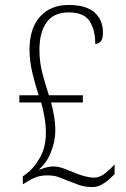

<svg xmlns="http://www.w3.org/2000/svg" viewBox="-20 -744 507 774"><path d="M353 10Q321 10 298 1.5Q275 -7 252 -16Q233 -24 215 -30.5Q197 -37 171 -37Q144 -37 124.5 -29.5Q105 -22 85 -9L72 -1V-33L87 -44Q114 -63 139.5 -106Q165 -149 165 -209Q165 -239 159.5 -271Q154 -303 146 -331H58V-360H136Q122 -402 110.5 -450.5Q99 -499 99 -544Q99 -630 141.5 -677Q184 -724 256 -724Q328 -724 361.5 -693.5Q395 -663 395 -613Q395 -587 386 -577Q377 -567 364 -567Q364 -624 341 -659Q318 -694 257 -694Q196 -694 167.5 -653.5Q139 -613 139 -543Q139 -491 152.5 -442.5Q166 -394 177 -360H314V-331H186Q193 -306 198 -275.5Q203 -245 203 -216Q203 -177 186 -132.5Q169 -88 138 -62L139 -60Q160 -68 172.5 -70.5Q185 -73 195 -73Q217 -73 242 -63Q267 -53 282 -47Q301 -39 321.5 -33.5Q342 -28 359 -28Q382 -28 403.5 -45Q425 -62 442 -81V-42Q434 -34 420.5 -21.5Q407 -9 389.5 0.5Q372 10 353 10Z"/></svg>

Font: Noto Serif Lao Condensed ExtraLight
Style: Regular
Weight: 200
Width: 3
Designer: Monotype Design Team
Foundry: Monotype Imaging Inc.
Version: Version 2.003; ttfautohint (v1.8.4.7-5d5b)